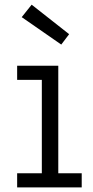

<svg xmlns="http://www.w3.org/2000/svg" viewBox="-20 -820 405 840"><path d="M235 -62H337.5V0H55V-62H163V-470.5H55V-532.5H235ZM118.5 -799.5 75 -745 248 -625 282.5 -670.5Z"/></svg>

Font: Hepta Slab
Style: Regular
Weight: 400
Designer: Michael LaGattuta
Foundry: Michael LaGattuta
Version: Version 1.100